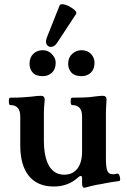

<svg xmlns="http://www.w3.org/2000/svg" viewBox="-20 -873 602 910"><path d="M378 17Q375 17 372 12Q369 7 369 -5V-28Q369 -39 363 -39Q357 -39 350 -32Q303 11 235 11Q158 11 117 -39Q76 -89 76 -185V-321Q76 -375 29 -375Q24 -375 22.5 -384Q21 -393 22.5 -401.5Q24 -410 29 -410Q60 -410 85.5 -411.5Q111 -413 129 -415Q158 -419 174 -419Q192 -419 192 -400Q190 -382 189 -366Q188 -350 188 -337V-209Q188 -129 212.5 -87Q237 -45 284 -45Q324 -45 346.5 -73.5Q369 -102 369 -156V-321Q369 -375 322 -375Q317 -375 315.5 -384Q314 -393 315.5 -401.5Q317 -410 322 -410Q351 -410 378.5 -411Q406 -412 424 -415Q441 -417 449.5 -418Q458 -419 466 -419Q485 -419 485 -402Q484 -382 483 -365.5Q482 -349 482 -337V-123Q482 -78 489 -62.5Q496 -47 516 -47Q526 -47 536 -50Q542 -51 545.5 -42.5Q549 -34 549.5 -25Q550 -16 545 -15Q537 -14 510.5 -10Q484 -6 462 -1Q441 2 423.5 6Q406 10 388 15Q385 16 382.5 16.5Q380 17 378 17ZM183 -512Q150 -512 135 -529Q120 -546 120 -571Q120 -600 137.5 -617.5Q155 -635 183 -635Q209 -635 226.5 -616Q244 -597 244 -576Q244 -545 226 -528.5Q208 -512 183 -512ZM366 -512Q334 -512 318.5 -529Q303 -546 303 -571Q303 -600 322 -617.5Q341 -635 366 -635Q395 -635 411.5 -617Q428 -599 428 -576Q428 -545 410.5 -528.5Q393 -512 366 -512ZM252 -672Q240 -653 225 -651Q210 -649 202 -661Q194 -673 202 -695L262 -846Q264 -853 275 -853Q287 -853 304.5 -844.5Q322 -836 334 -825Q346 -814 340 -806Z"/></svg>

Font: Junicode SmExp
Style: Bold
Weight: 700
Width: 6
Designer: Peter S. Baker
Version: Version 2.205; ttfautohint (v1.8.4)